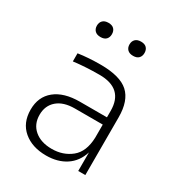

<svg xmlns="http://www.w3.org/2000/svg" viewBox="-177 -854 916 985"><g transform="rotate(30 281.0 -361.0)"><path d="M424 -110Q405 -49 357 -17.5Q309 14 241 14Q158 14 106.5 -29.5Q55 -73 55 -151Q55 -227 107.5 -269.5Q160 -312 254 -312H414V-350Q414 -482 272 -482Q191 -482 119 -473V-521Q179 -530 251 -530Q367 -530 416.5 -485Q466 -440 466 -342V0H424ZM249 -30Q316 -30 363.5 -68.5Q411 -107 414 -191V-269H249Q182 -269 145 -237Q108 -205 108 -151Q108 -95 146.5 -62.5Q185 -30 249 -30ZM134 -694Q134 -713 145.5 -724.5Q157 -736 179 -736Q201 -736 212 -724.5Q223 -713 223 -694Q223 -675 212 -663.5Q201 -652 179 -652Q157 -652 145.5 -663.5Q134 -675 134 -694ZM327 -694Q327 -713 338.5 -724.5Q350 -736 372 -736Q394 -736 405 -724.5Q416 -713 416 -694Q416 -675 405 -663.5Q394 -652 372 -652Q350 -652 338.5 -663.5Q327 -675 327 -694Z"/></g></svg>

Font: Sora-SIA ExtraLight
Style: Regular
Weight: 200
Designer: Jonathan Barnbrook, Julián Moncada
Foundry: Barnbrook Fonts
Version: Version 2.000